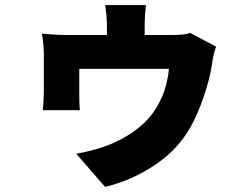

<svg xmlns="http://www.w3.org/2000/svg" viewBox="-20 -641 996 758"><path d="M146 -508.2Q200.6 -502.8 245 -502.8H402V-544Q402 -577.8 394.9 -621.1H556.1Q551.1 -574.2 551.1 -544V-502.8H658Q710.6 -502.8 730.8 -511L833.1 -457Q822.4 -429.7 816.1 -382.1Q807.5 -327.4 783.9 -258.3Q760.3 -189.3 733 -141Q685 -53.3 593.6 8.9Q502.1 71 394.9 96.9L280.9 -34.1Q338.4 -44 388.3 -61.1Q438.2 -78.1 484 -106Q529.8 -133.9 563.4 -170.3Q596.9 -206.7 619.1 -257.5Q641.3 -308.2 647 -369H293V-269.9Q293 -224.1 295.1 -206H149.1Q153.1 -246.4 153.1 -278.1V-426.8Q153.1 -458.5 146 -508.2Z"/></svg>

Font: Karasuma Gothic
Style: Black
Weight: 900
Designer: Rasmus Andersson / Ryoko Nishizuka
Foundry: Genbu
Version: Version 1.00